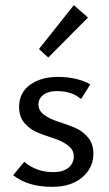

<svg xmlns="http://www.w3.org/2000/svg" viewBox="-20 -719 421 744"><path d="M167 -496 131 -529 266 -699 321 -651ZM182 5Q88 5 31 -40L74 -92Q121 -52 187 -52Q224 -52 245 -69Q266 -86 266 -113Q266 -138 244 -155Q222 -172 191 -182Q160 -192 129 -204Q98 -216 76 -241Q54 -266 54 -304Q54 -360 96.5 -390.5Q139 -421 204 -421Q278 -421 330 -392L294 -335Q259 -366 200 -366Q167 -366 148 -351.5Q129 -337 129 -314Q129 -290 151 -274Q173 -258 204.5 -248Q236 -238 267 -225.5Q298 -213 320 -187.5Q342 -162 342 -124Q342 -69 299 -32Q256 5 182 5Z"/></svg>

Font: EauTestInfant Medium
Style: Regular
Weight: 500
Designer: Christian Thalmann (Catharsis Fonts)
Version: Version 0.001;PS 000.001;hotconv 1.0.88;makeotf.lib2.5.64775